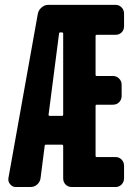

<svg xmlns="http://www.w3.org/2000/svg" viewBox="-20 -750 540 770"><path d="M233.4 -290V-615.2Q233.4 -620.1 227.5 -620.1H222.7Q216.8 -620.1 216.8 -615.2L174.8 -290Q174.8 -285.2 179.7 -285.2H227.5Q233.4 -285.2 233.4 -290ZM443.4 -730.5Q458 -730.5 467.8 -720.2Q477.5 -710 477.5 -695.3V-644.5Q477.5 -629.9 467.8 -620.1Q458 -610.4 443.4 -610.4H368.2Q363.3 -610.4 363.3 -605.5V-450.2Q363.3 -445.3 368.2 -445.3H432.6Q447.3 -445.3 457.5 -435.1Q467.8 -424.8 467.8 -410.2V-365.2Q467.8 -350.6 458 -340.3Q448.2 -330.1 432.6 -330.1H368.2Q363.3 -330.1 363.3 -325.2V-125Q363.3 -120.1 368.2 -120.1H443.4Q458 -120.1 467.8 -109.9Q477.5 -99.6 477.5 -85V-35.2Q477.5 -20.5 467.8 -10.3Q458 0 443.4 0H267.6Q252.9 0 243.2 -9.8Q233.4 -19.5 233.4 -35.2V-165Q233.4 -169.9 227.5 -169.9H165Q159.2 -169.9 159.2 -165L142.6 -35.2Q140.6 -20.5 129.4 -10.3Q118.2 0 102.5 0H43Q30.3 0 21 -10.7Q11.7 -21.5 13.7 -35.2L131.8 -695.3Q134.8 -710 147 -720.2Q159.2 -730.5 172.9 -730.5Z"/></svg>

Font: Rounded-L Mgen+ 1m bold
Style: Bold
Weight: 700
Designer: [Source Han Sans]
Ryoko NISHIZUKA  (kana & ideographs); Paul D. Hunt (Latin, Greek & Cyrillic); Wenlong ZHANG  (bopomofo
Version: Version 1.059.20150602